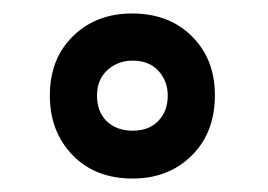

<svg xmlns="http://www.w3.org/2000/svg" viewBox="-20 -714 398 285"><path d="M54 -572Q54 -627 88.5 -660.5Q123 -694 176 -694Q231 -694 265 -660Q299 -626 299 -573Q299 -517 264.5 -483Q230 -449 177 -449Q121 -449 87.5 -484Q54 -519 54 -572ZM229 -572Q229 -594 215 -609Q201 -624 177 -624Q155 -624 139.5 -610Q124 -596 124 -572Q124 -548 138.5 -534Q153 -520 177 -520Q201 -520 215 -534.5Q229 -549 229 -572Z"/></svg>

Font: Coval
Style: Medium
Weight: 500
Foundry: Context Ltd
Version: Version 001.000